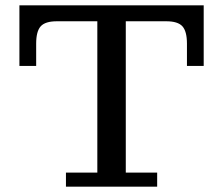

<svg xmlns="http://www.w3.org/2000/svg" viewBox="-20 -702 839 722"><path d="M228 0V-53H346V-682H453V-53H571V0ZM53 -454V-622H194Q150 -622 133 -603Q116 -584 116 -538V-454ZM53 -622V-682H746V-622ZM683 -538Q683 -584 666 -603Q649 -622 605 -622H746V-454H683Z"/></svg>

Font: Montagu Slab 24pt
Style: Regular
Weight: 400
Designer: Florian Karsten
Foundry: Florian Karsten
Version: Version 1.000